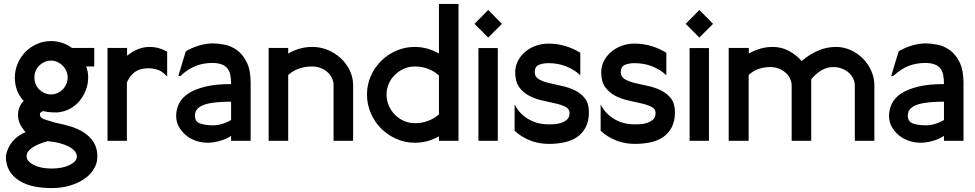

<svg xmlns="http://www.w3.org/2000/svg" viewBox="-20 -720 4989 982"><path d="M373 81Q373 51 331.5 29.5Q290 8 224 2Q173 16 144.5 35.5Q116 55 116 79Q116 105 152.5 123.5Q189 142 244 142Q299 142 336 124Q373 106 373 81ZM241 -410Q223 -410 207.5 -403Q192 -396 180.5 -384.5Q169 -373 162.5 -357.5Q156 -342 156 -324Q156 -306 162.5 -290Q169 -274 180.5 -262.5Q192 -251 207.5 -244Q223 -237 241 -237Q258 -237 273.5 -244Q289 -251 300.5 -262.5Q312 -274 319 -290Q326 -306 326 -324Q326 -342 319 -357.5Q312 -373 300.5 -384.5Q289 -396 273.5 -403Q258 -410 241 -410ZM478 81Q478 115 460 144.5Q442 174 410.5 195.5Q379 217 336.5 229.5Q294 242 245 242Q195 242 152.5 233Q110 224 78 204Q46 184 28 153Q10 122 10 78Q18 34 45 2.5Q72 -29 111 -44Q95 -61 83.5 -83.5Q72 -106 72 -132Q72 -152 79.5 -171Q87 -190 101 -204Q56 -252 56 -323Q56 -361 70.5 -395Q85 -429 110 -454.5Q135 -480 169 -495Q203 -510 241 -510Q270 -510 297.5 -501Q325 -492 348 -475H462V-380H421Q426 -366 428.5 -352.5Q431 -339 431 -325Q431 -290 419 -259Q407 -228 387 -204Q367 -180 340 -165Q313 -150 282 -146Q277 -145 272 -145H263Q227 -145 200 -152Q193 -148 188.5 -145Q184 -142 184 -137Q184 -128 188 -122Q192 -116 201 -112Q210 -108 225 -104L261 -93Q303 -85 342 -73Q381 -61 411 -41Q441 -21 459.5 8.5Q478 38 478 81Z M835 -329Q806 -359 781 -365Q756 -371 743 -371Q727 -371 711.5 -368.5Q696 -366 681 -358.5Q666 -351 653 -336.5Q640 -322 629 -298V0H530V-475H630V-435Q686 -480 744 -480Q770 -480 792.5 -473.5Q815 -467 835 -456Z M1162 -106V-200Q1124 -200 1090 -197Q1056 -194 1031 -186.5Q1006 -179 991.5 -165Q977 -151 977 -129Q977 -97 1004.5 -88Q1032 -79 1071 -79Q1093 -79 1117.5 -86.5Q1142 -94 1162 -106ZM1262 0H1162V-25Q1136 -8 1103.5 1Q1071 10 1044 10Q1010 10 980.5 -0.5Q951 -11 929 -30Q907 -49 894 -73.5Q881 -98 881 -127Q881 -160 895.5 -190Q910 -220 943.5 -242Q977 -264 1030.5 -277Q1084 -290 1162 -290Q1162 -316 1158 -336.5Q1154 -357 1143 -370.5Q1132 -384 1113 -391Q1094 -398 1065 -398Q1022 -398 983 -383.5Q944 -369 902 -331H892L930 -457Q958 -475 996 -486.5Q1034 -498 1069 -498Q1095 -498 1128.5 -491.5Q1162 -485 1191.5 -464Q1221 -443 1241.5 -402.5Q1262 -362 1262 -295Z M1786 0H1686V-285Q1686 -304 1677.5 -321.5Q1669 -339 1654 -352Q1639 -365 1619 -372.5Q1599 -380 1576 -380Q1538 -380 1506 -368Q1474 -356 1454 -336V0H1354V-475H1454V-446Q1481 -462 1512 -471Q1543 -480 1577 -480Q1619 -480 1656.5 -464.5Q1694 -449 1723 -422Q1752 -395 1769 -359.5Q1786 -324 1786 -285Z M2325 0H2225V-23Q2198 -7 2167 1.5Q2136 10 2102 10Q2052 10 2007.5 -9.5Q1963 -29 1929.5 -62.5Q1896 -96 1876.5 -141Q1857 -186 1857 -237Q1857 -287 1876.5 -331Q1896 -375 1929 -408Q1962 -441 2006.5 -460.5Q2051 -480 2101 -480Q2135 -480 2166.5 -471Q2198 -462 2225 -446V-700H2325ZM2225 -334Q2202 -355 2170.5 -367.5Q2139 -380 2102 -380Q2072 -380 2046 -368.5Q2020 -357 2000 -337.5Q1980 -318 1968.5 -292Q1957 -266 1957 -237Q1957 -207 1968.5 -180Q1980 -153 2000 -133Q2020 -113 2046 -101.5Q2072 -90 2102 -90Q2138 -90 2170 -102Q2202 -114 2225 -135Z M2526 0H2427V-474H2526ZM2547 -598 2477 -528 2407 -598 2477 -669Z M2992 -146Q2992 -100 2975.5 -69Q2959 -38 2931.5 -19Q2904 0 2866.5 8Q2829 16 2787 16Q2736 16 2691.5 -1.5Q2647 -19 2612 -51V-186Q2636 -138 2682 -111Q2728 -84 2785 -84Q2793 -84 2811 -84.5Q2829 -85 2847 -90.5Q2865 -96 2879 -107.5Q2893 -119 2893 -142Q2893 -163 2872.5 -173.5Q2852 -184 2821 -191L2754 -206Q2718 -214 2687 -230Q2656 -246 2635.5 -274Q2615 -302 2615 -351Q2615 -381 2628.5 -407.5Q2642 -434 2665 -454Q2688 -474 2719 -485.5Q2750 -497 2785 -497Q2830 -497 2871.5 -484.5Q2913 -472 2948 -450V-335Q2919 -363 2877 -380Q2835 -397 2785 -397Q2756 -397 2735.5 -388Q2715 -379 2715 -351Q2715 -327 2735.5 -315Q2756 -303 2787 -295.5Q2818 -288 2853.5 -280.5Q2889 -273 2920 -258Q2951 -243 2971.5 -217Q2992 -191 2992 -146Z M3432 -146Q3432 -100 3415.5 -69Q3399 -38 3371.5 -19Q3344 0 3306.5 8Q3269 16 3227 16Q3176 16 3131.5 -1.5Q3087 -19 3052 -51V-186Q3076 -138 3122 -111Q3168 -84 3225 -84Q3233 -84 3251 -84.5Q3269 -85 3287 -90.5Q3305 -96 3319 -107.5Q3333 -119 3333 -142Q3333 -163 3312.5 -173.5Q3292 -184 3261 -191L3194 -206Q3158 -214 3127 -230Q3096 -246 3075.5 -274Q3055 -302 3055 -351Q3055 -381 3068.5 -407.5Q3082 -434 3105 -454Q3128 -474 3159 -485.5Q3190 -497 3225 -497Q3270 -497 3311.5 -484.5Q3353 -472 3388 -450V-335Q3359 -363 3317 -380Q3275 -397 3225 -397Q3196 -397 3175.5 -388Q3155 -379 3155 -351Q3155 -327 3175.5 -315Q3196 -303 3227 -295.5Q3258 -288 3293.5 -280.5Q3329 -273 3360 -258Q3391 -243 3411.5 -217Q3432 -191 3432 -146Z M3606 0H3507V-474H3606ZM3627 -598 3557 -528 3487 -598 3557 -669Z M4452 0H4352V-282Q4352 -301 4343.5 -318.5Q4335 -336 4320 -349Q4305 -362 4285 -369.5Q4265 -377 4242 -377Q4210 -377 4181 -360Q4152 -343 4129 -314V0H4029V-282Q4029 -301 4020.5 -318.5Q4012 -336 3997 -349Q3982 -362 3962 -369.5Q3942 -377 3919 -377Q3885 -377 3856.5 -366Q3828 -355 3809 -336V0H3707V-475H3810V-446Q3837 -462 3868 -471Q3899 -480 3933 -480Q3976 -480 4014 -460Q4052 -440 4080 -408Q4120 -442 4164 -461Q4208 -480 4256 -480Q4295 -480 4330.5 -464Q4366 -448 4393 -421Q4420 -394 4436 -358Q4452 -322 4452 -282Z M4808 -106V-200Q4770 -200 4736 -197Q4702 -194 4677 -186.5Q4652 -179 4637.5 -165Q4623 -151 4623 -129Q4623 -97 4650.5 -88Q4678 -79 4717 -79Q4739 -79 4763.5 -86.5Q4788 -94 4808 -106ZM4908 0H4808V-25Q4782 -8 4749.5 1Q4717 10 4690 10Q4656 10 4626.5 -0.5Q4597 -11 4575 -30Q4553 -49 4540 -73.5Q4527 -98 4527 -127Q4527 -160 4541.5 -190Q4556 -220 4589.5 -242Q4623 -264 4676.5 -277Q4730 -290 4808 -290Q4808 -316 4804 -336.5Q4800 -357 4789 -370.5Q4778 -384 4759 -391Q4740 -398 4711 -398Q4668 -398 4629 -383.5Q4590 -369 4548 -331H4538L4576 -457Q4604 -475 4642 -486.5Q4680 -498 4715 -498Q4741 -498 4774.5 -491.5Q4808 -485 4837.5 -464Q4867 -443 4887.5 -402.5Q4908 -362 4908 -295Z"/></svg>

Font: Railway
Style: Regular
Weight: 400
Version: 1.000